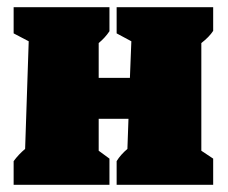

<svg xmlns="http://www.w3.org/2000/svg" viewBox="-20 -515 636 535"><path d="M18 0V-66Q32 -85 50 -100L60 -400L18 -422V-495H285V-428Q273 -410 255 -395V-298H342L346 -400L305 -422V-495H574V-429Q563 -412 541 -395V-95L574 -73V0H305V-66Q316 -84 335 -100L338 -184H255V-95L285 -73V0Z"/></svg>

Font: Piazzolla Black
Style: Regular
Weight: 900
Designer: Juan Pablo del Peral
Foundry: Huerta Tipografica
Version: Version 1.330